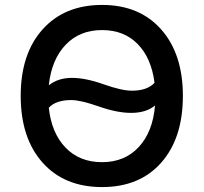

<svg xmlns="http://www.w3.org/2000/svg" viewBox="-20 -742 826 779"><path d="M394 -84Q486 -84 543 -145.5Q600 -207 609 -314Q573 -284 512 -284Q455 -284 381 -310Q307 -336 269 -336Q207 -336 178 -305Q189 -202 246 -143Q303 -84 394 -84ZM394 -620Q303 -620 246 -560Q189 -500 178 -396Q216 -426 272 -426Q327 -426 400.5 -400Q474 -374 515 -374Q577 -374 607 -406Q594 -507 538.5 -563.5Q483 -620 394 -620ZM722 -353Q722 -182 634.5 -82.5Q547 17 394 17Q241 17 152.5 -82.5Q64 -182 64 -353Q64 -524 153 -623Q242 -722 394 -722Q546 -722 634 -622.5Q722 -523 722 -353Z"/></svg>

Font: Manrope Medium
Style: Medium
Weight: 500
Designer: Mikhail Sharanda
Foundry: Mikhail Sharanda
Version: Version 4.000;hotconv 1.0.109;makeotfexe 2.5.65596